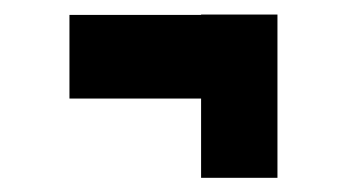

<svg xmlns="http://www.w3.org/2000/svg" viewBox="-20 -382 490 264"><path d="M75.5 -246.5V-361.5H256.5V-362H361.5V-137.5H256.5V-246.5Z"/></svg>

Font: Trispace Condensed SemiBold
Style: Regular
Weight: 600
Width: 3
Designer: Tyler Finck
Foundry: Etcetera Type Company
Version: Version 1.210; ttfautohint (v1.8.3)